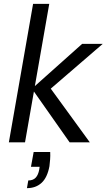

<svg xmlns="http://www.w3.org/2000/svg" viewBox="-20 -740 554 998"><path d="M342 0 146 -279 407 -512H514L210 -250L220 -312L447 0ZM26 0 152 -720H236L110 0ZM120 238 127 198Q152 198 165.5 183.5Q179 169 184 141L186 127H141L155 50H241Q242 70 240.5 89Q239 108 237 124Q226 183 196 210.5Q166 238 120 238Z"/></svg>

Font: DM Sans 12pt
Style: Italic
Weight: 400
Italic angle: -10°
Version: Version 4.004;gftools[0.9.30]